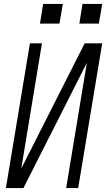

<svg xmlns="http://www.w3.org/2000/svg" viewBox="-20 -955 540 975"><path d="M10 0 132 -735H193L88 -99L410 -735H499L377 0H316L421 -636L99 0ZM482 -835H383L399 -935H499ZM183 -835 199 -935H299L282 -835Z"/></svg>

Font: Iosevka SS04 Light
Style: Italic
Weight: 300
Italic angle: -9°
Monospace: yes
Designer: Belleve Invis
Foundry: Belleve Invis
Version: Version 19.0.0; ttfautohint (v1.8.4)